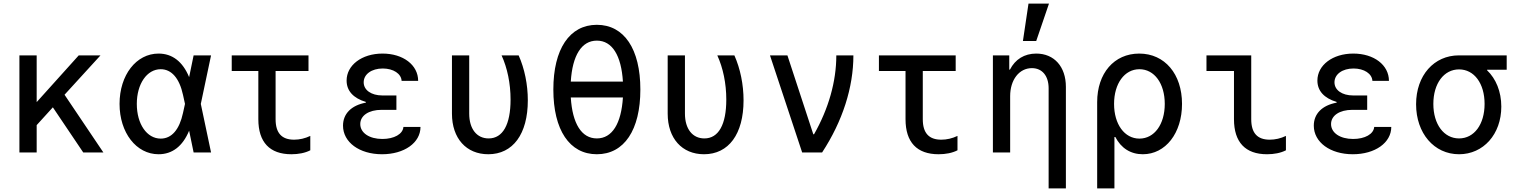

<svg xmlns="http://www.w3.org/2000/svg" viewBox="-20 -848 8440 1068"><path d="M88 0H184V-152L274 -251L443 0H555L339 -321L539 -540H418L184 -280V-540H88Z M862 -550C738 -550 645 -431 645 -270C645 -110 738 10 862 10C938 10 996 -34 1032 -121L1057 0H1154L1097 -270L1154 -540H1057L1032 -419C996 -506 938 -550 862 -550ZM998 -220C978 -127 935 -77 874 -77C797 -77 741 -158 741 -270C741 -381 797 -463 874 -463C934 -463 978 -413 998 -320L1009 -270Z M1513 -185V-453H1696V-540H1269V-453H1417V-185C1417 -57 1480 10 1601 10C1640 10 1677 3 1706 -12V-92C1677 -78 1646 -71 1616 -71C1547 -71 1513 -108 1513 -185Z M2214 -398H2306C2306 -487 2222 -550 2108 -550C1992 -550 1908 -485 1908 -400C1908 -343 1945 -302 2015 -281V-277C1934 -262 1888 -215 1888 -149C1888 -57 1979 10 2105 10C2229 10 2319 -54 2319 -142H2224C2221 -102 2172 -75 2107 -75C2034 -75 1984 -109 1984 -158C1984 -205 2031 -237 2102 -237H2185V-317H2107C2045 -317 2003 -347 2003 -390C2003 -435 2047 -467 2109 -467C2168 -467 2212 -438 2214 -398Z M2865 -540H2770C2802 -470 2820 -384 2820 -294C2820 -155 2777 -78 2698 -78C2632 -78 2590 -131 2590 -216V-540H2494V-216C2494 -78 2574 10 2696 10C2833 10 2916 -102 2916 -290C2916 -377 2898 -466 2865 -540Z M3300 10C3452 10 3542 -125 3542 -350C3542 -575 3452 -710 3300 -710C3148 -710 3058 -575 3058 -350C3058 -125 3148 10 3300 10ZM3300 -78C3215 -78 3164 -160 3155 -306H3445C3436 -160 3385 -78 3300 -78ZM3300 -622C3385 -622 3436 -540 3445 -394H3155C3164 -540 3215 -622 3300 -622Z M4065 -540H3970C4002 -470 4020 -384 4020 -294C4020 -155 3977 -78 3898 -78C3832 -78 3790 -131 3790 -216V-540H3694V-216C3694 -78 3774 10 3896 10C4033 10 4116 -102 4116 -290C4116 -377 4098 -466 4065 -540Z M4442 0H4553C4667 -174 4727 -362 4727 -540H4632C4632 -395 4589 -243 4508 -101H4504L4360 -540H4263Z M5113 -185V-453H5296V-540H4869V-453H5017V-185C5017 -57 5080 10 5201 10C5240 10 5277 3 5306 -12V-92C5277 -78 5246 -71 5216 -71C5147 -71 5113 -108 5113 -185Z M5503 0H5599V-313C5599 -404 5649 -469 5720 -469C5777 -469 5813 -426 5813 -357V200H5909V-365C5909 -477 5844 -550 5744 -550C5678 -550 5627 -518 5598 -461H5594V-540H5503ZM5815 -828H5701L5670 -620H5744Z M6337 10C6463 10 6555 -107 6555 -270C6555 -436 6459 -550 6317 -550C6177 -550 6083 -440 6083 -280V200H6179V-86H6184C6216 -24 6269 10 6337 10ZM6177 -270C6177 -383 6235 -463 6318 -463C6401 -463 6459 -384 6459 -270C6459 -156 6401 -77 6318 -77C6235 -77 6177 -157 6177 -270Z M6940 -540H6691V-453H6844V-185C6844 -57 6907 10 7028 10C7067 10 7104 3 7133 -12V-92C7104 -78 7073 -71 7043 -71C6974 -71 6940 -108 6940 -185Z M7614 -398H7706C7706 -487 7622 -550 7508 -550C7392 -550 7308 -485 7308 -400C7308 -343 7345 -302 7415 -281V-277C7334 -262 7288 -215 7288 -149C7288 -57 7379 10 7505 10C7629 10 7719 -54 7719 -142H7624C7621 -102 7572 -75 7507 -75C7434 -75 7384 -109 7384 -158C7384 -205 7431 -237 7502 -237H7585V-317H7507C7445 -317 7403 -347 7403 -390C7403 -435 7447 -467 7509 -467C7568 -467 7612 -438 7614 -398Z M8096 -78C8012 -78 7953 -156 7953 -270C7953 -384 8012 -462 8096 -462C8180 -462 8238 -384 8238 -270C8238 -156 8180 -78 8096 -78ZM8096 10C8231 10 8331 -101 8331 -255C8331 -339 8301 -410 8252 -457V-460H8361V-540H8095C7957 -540 7857 -429 7857 -268C7857 -107 7957 10 8096 10Z"/></svg>

Font: CommitMono
Style: 500Regular
Weight: 500
Monospace: yes
Designer: Eigil Nikolajsen
Foundry: Eigil Nikolajsen
Version: Version 1.143